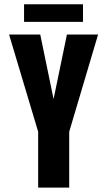

<svg xmlns="http://www.w3.org/2000/svg" viewBox="-20 -858 490 878"><path d="M154.5 0V-255.5L21.5 -700H164L225 -405L286 -700H428.5L296.5 -255.5V0ZM90 -758V-838.5H359.5V-758Z"/></svg>

Font: Trispace Condensed SemiBold
Style: Regular
Weight: 600
Width: 3
Designer: Tyler Finck
Foundry: Etcetera Type Company
Version: Version 1.210; ttfautohint (v1.8.3)